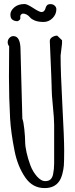

<svg xmlns="http://www.w3.org/2000/svg" viewBox="-20 -935 381 973"><path d="M19 0ZM265.6 -888.2Q265.6 -862.3 246.3 -843Q227.1 -823.7 200.9 -823.7Q174.8 -823.7 157.2 -830.6Q140.6 -837.4 133.8 -845.2Q116.2 -866.7 94.7 -866.2Q80.6 -860.8 83 -847.2Q85.4 -833.5 68.8 -827.6Q53.7 -827.6 43.2 -835Q32.7 -842.3 32.7 -861.3Q32.7 -880.4 52.2 -897.5Q71.8 -914.6 105 -914.6Q117.2 -914.6 148.4 -894.3Q179.7 -874 189.5 -874Q199.2 -874 204.3 -880.4Q209.5 -886.7 210.9 -894Q212.4 -901.4 217.8 -907.7Q223.1 -914.1 236.1 -914.1Q249 -914.1 257.3 -906.2Q265.6 -898.4 265.6 -888.2ZM25.4 -544.4 26.4 -700.7Q19 -709 19 -721.2Q19 -733.4 27.6 -742.7Q36.1 -752 47.9 -752Q84 -752 84 -680.7L93.3 -333Q99.1 -319.8 103.3 -279.8Q107.4 -239.7 107.4 -217.5Q107.4 -195.3 114.5 -162.8Q121.6 -130.4 134 -97.2Q146.5 -64 167.7 -40.5Q189 -17.1 208 -17.1Q227.1 -17.1 236.3 -26.1Q245.6 -35.2 249 -51.8Q254.4 -78.1 254.4 -106.9V-302.2Q254.4 -334 248 -396.5Q241.7 -459 241.7 -490.7V-497.6L239.7 -555.7L232.4 -727.1Q232.4 -739.3 244.6 -746.8Q256.8 -754.4 270 -754.4L294.4 -731V-714.4L287.1 -653.3Q287.1 -569.8 296.1 -401.9Q305.2 -233.9 305.2 -174.6Q305.2 -115.2 303.5 -95.5Q301.8 -75.7 295.9 -53.2Q290 -30.8 279.8 -16.1Q255.9 18.1 206.5 18.1Q145.5 18.6 108.4 -35.2Q69.3 -91.8 53.7 -170.9Q35.2 -264.2 31.2 -334.5Q25.4 -440.4 25.4 -544.4Z"/></svg>

Font: Amatic
Style: Bold
Weight: 700
Width: 3
Version: Version 2.000; ttfautohint (v0.92-dirty) -l 8 -r 50 -G 50 -x